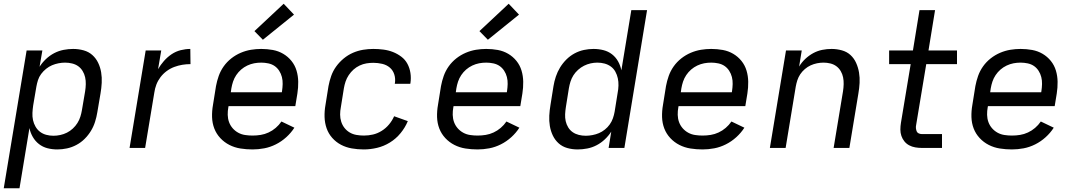

<svg xmlns="http://www.w3.org/2000/svg" viewBox="-24 -789 5744 1024"><path d="M-4 215 118 -520H202L187 -433Q201 -455 221 -474Q241 -493 265 -505.5Q289 -518 315 -523Q341 -528 366 -528Q395 -528 422 -520.5Q449 -513 468.5 -495.5Q488 -478 499.5 -454Q511 -430 515.5 -403Q520 -376 518.5 -347.5Q517 -319 512 -290L495 -190Q491 -165 483 -139.5Q475 -114 461 -91Q447 -68 427.5 -48.5Q408 -29 383.5 -16Q359 -3 333 2.5Q307 8 282 8Q254 8 229 1.5Q204 -5 184 -20.5Q164 -36 151 -58.5Q138 -81 133 -106L80 215ZM261 -65Q279 -65 297.5 -69Q316 -73 333 -81.5Q350 -90 364.5 -103.5Q379 -117 389 -133Q399 -149 404.5 -166.5Q410 -184 413 -202L430 -302Q433 -321 433.5 -340Q434 -359 430 -377Q426 -395 416.5 -410.5Q407 -426 393 -436Q379 -446 360.5 -450.5Q342 -455 323 -455Q306 -455 288 -451.5Q270 -448 253.5 -441Q237 -434 222 -422Q207 -410 195.5 -394.5Q184 -379 178.5 -361.5Q173 -344 170 -327L153 -227Q150 -207 149 -187Q148 -167 152 -148.5Q156 -130 165.5 -113.5Q175 -97 189.5 -86Q204 -75 222.5 -70Q241 -65 261 -65Z M667 0 753 -520H836L819 -420Q832 -443 850.5 -464Q869 -485 891.5 -500Q914 -515 940 -521.5Q966 -528 991 -528L992 -447Q970 -447 948.5 -443.5Q927 -440 905.5 -432Q884 -424 865 -410Q846 -396 832 -377.5Q818 -359 810 -338Q802 -317 799 -295L750 0Z M1323 8Q1290 8 1258.5 3Q1227 -2 1199.5 -16Q1172 -30 1151 -52.5Q1130 -75 1119 -103.5Q1108 -132 1107 -164.5Q1106 -197 1112 -230L1128 -330Q1133 -357 1142.5 -384Q1152 -411 1169 -435Q1186 -459 1209.5 -477.5Q1233 -496 1260 -507.5Q1287 -519 1314.5 -523.5Q1342 -528 1369 -528Q1401 -528 1431 -522.5Q1461 -517 1486.5 -502Q1512 -487 1530.5 -464Q1549 -441 1557.5 -412.5Q1566 -384 1566.5 -353Q1567 -322 1562 -290L1551 -223H1195L1194 -218Q1190 -197 1190.5 -176.5Q1191 -156 1197.5 -138Q1204 -120 1216.5 -105.5Q1229 -91 1246 -81.5Q1263 -72 1283 -69Q1303 -66 1323 -66Q1345 -66 1366.5 -69.5Q1388 -73 1408.5 -82.5Q1429 -92 1446.5 -107Q1464 -122 1477 -141L1546 -108Q1528 -80 1502.5 -57Q1477 -34 1447 -19Q1417 -4 1385.5 2Q1354 8 1323 8ZM1207 -297H1479L1480 -302Q1483 -322 1483.5 -341Q1484 -360 1479.5 -378Q1475 -396 1465 -411.5Q1455 -427 1440.5 -437Q1426 -447 1407 -451Q1388 -455 1369 -455Q1350 -455 1331.5 -451.5Q1313 -448 1295 -439.5Q1277 -431 1262 -418Q1247 -405 1236 -388.5Q1225 -372 1219 -354Q1213 -336 1210 -318ZM1378 -577 1333 -623 1489 -769 1544 -711Z M1916 8Q1883 8 1852 2.5Q1821 -3 1794.5 -17Q1768 -31 1748 -53.5Q1728 -76 1718 -104.5Q1708 -133 1707 -165Q1706 -197 1712 -230L1728 -330Q1733 -357 1742.5 -384Q1752 -411 1769 -434.5Q1786 -458 1809 -477Q1832 -496 1858.5 -507.5Q1885 -519 1912.5 -523.5Q1940 -528 1967 -528Q1994 -528 2021 -524.5Q2048 -521 2072 -511.5Q2096 -502 2116.5 -486.5Q2137 -471 2149 -448.5Q2161 -426 2165 -399.5Q2169 -373 2165 -346L2164 -342H2081L2082 -344Q2086 -369 2079 -391.5Q2072 -414 2055 -428.5Q2038 -443 2014.5 -448.5Q1991 -454 1967 -454Q1949 -454 1930.5 -451Q1912 -448 1894 -439.5Q1876 -431 1861.5 -418Q1847 -405 1836 -388.5Q1825 -372 1819 -354Q1813 -336 1810 -318L1794 -218Q1790 -198 1790 -178Q1790 -158 1796 -139.5Q1802 -121 1813.5 -106.5Q1825 -92 1841 -82.5Q1857 -73 1876.5 -69.5Q1896 -66 1917 -66Q1941 -66 1965 -71.5Q1989 -77 2011.5 -91Q2034 -105 2051 -125.5Q2068 -146 2078 -169L2151 -143Q2137 -109 2112.5 -79Q2088 -49 2055.5 -29Q2023 -9 1987 -0.5Q1951 8 1916 8Z M2523 8Q2490 8 2458.5 3Q2427 -2 2399.5 -16Q2372 -30 2351 -52.5Q2330 -75 2319 -103.5Q2308 -132 2307 -164.5Q2306 -197 2312 -230L2328 -330Q2333 -357 2342.5 -384Q2352 -411 2369 -435Q2386 -459 2409.5 -477.5Q2433 -496 2460 -507.5Q2487 -519 2514.5 -523.5Q2542 -528 2569 -528Q2601 -528 2631 -522.5Q2661 -517 2686.5 -502Q2712 -487 2730.5 -464Q2749 -441 2757.5 -412.5Q2766 -384 2766.5 -353Q2767 -322 2762 -290L2751 -223H2395L2394 -218Q2390 -197 2390.5 -176.5Q2391 -156 2397.5 -138Q2404 -120 2416.5 -105.5Q2429 -91 2446 -81.5Q2463 -72 2483 -69Q2503 -66 2523 -66Q2545 -66 2566.5 -69.5Q2588 -73 2608.5 -82.5Q2629 -92 2646.5 -107Q2664 -122 2677 -141L2746 -108Q2728 -80 2702.5 -57Q2677 -34 2647 -19Q2617 -4 2585.5 2Q2554 8 2523 8ZM2407 -297H2679L2680 -302Q2683 -322 2683.5 -341Q2684 -360 2679.5 -378Q2675 -396 2665 -411.5Q2655 -427 2640.5 -437Q2626 -447 2607 -451Q2588 -455 2569 -455Q2550 -455 2531.5 -451.5Q2513 -448 2495 -439.5Q2477 -431 2462 -418Q2447 -405 2436 -388.5Q2425 -372 2419 -354Q2413 -336 2410 -318ZM2578 -577 2533 -623 2689 -769 2744 -711Z M3057 8Q3028 8 3001.5 0.5Q2975 -7 2955.5 -24.5Q2936 -42 2924.5 -66Q2913 -90 2908.5 -117Q2904 -144 2905.5 -172.5Q2907 -201 2912 -230L2928 -330Q2932 -355 2940.5 -380.5Q2949 -406 2963 -429Q2977 -452 2996.5 -471.5Q3016 -491 3040 -504Q3064 -517 3090 -522.5Q3116 -528 3141 -528Q3169 -528 3194.5 -521.5Q3220 -515 3240 -499.5Q3260 -484 3272.5 -461.5Q3285 -439 3290 -414L3343 -735H3427L3306 0H3222L3236 -87Q3222 -65 3202 -46Q3182 -27 3158 -14.5Q3134 -2 3108 3Q3082 8 3057 8ZM3100 -65Q3117 -65 3135.5 -68.5Q3154 -72 3170.5 -79Q3187 -86 3202 -98Q3217 -110 3228 -125.5Q3239 -141 3245 -158.5Q3251 -176 3254 -193L3270 -293Q3274 -313 3274.5 -333Q3275 -353 3271 -371.5Q3267 -390 3258 -406.5Q3249 -423 3234 -434Q3219 -445 3200.5 -450Q3182 -455 3162 -455Q3144 -455 3126 -451Q3108 -447 3091 -438.5Q3074 -430 3059 -416.5Q3044 -403 3034 -387Q3024 -371 3018.5 -353.5Q3013 -336 3010 -318L2994 -218Q2991 -199 2990 -180Q2989 -161 2993 -143Q2997 -125 3006.5 -109.5Q3016 -94 3030.5 -84Q3045 -74 3063 -69.5Q3081 -65 3100 -65Z M3723 8Q3690 8 3658.5 3Q3627 -2 3599.5 -16Q3572 -30 3551 -52.5Q3530 -75 3519 -103.5Q3508 -132 3507 -164.5Q3506 -197 3512 -230L3528 -330Q3533 -357 3542.5 -384Q3552 -411 3569 -435Q3586 -459 3609.5 -477.5Q3633 -496 3660 -507.5Q3687 -519 3714.5 -523.5Q3742 -528 3769 -528Q3801 -528 3831 -522.5Q3861 -517 3886.5 -502Q3912 -487 3930.5 -464Q3949 -441 3957.5 -412.5Q3966 -384 3966.5 -353Q3967 -322 3962 -290L3951 -223H3595L3594 -218Q3590 -197 3590.5 -176.5Q3591 -156 3597.5 -138Q3604 -120 3616.5 -105.5Q3629 -91 3646 -81.5Q3663 -72 3683 -69Q3703 -66 3723 -66Q3745 -66 3766.5 -69.5Q3788 -73 3808.5 -82.5Q3829 -92 3846.5 -107Q3864 -122 3877 -141L3946 -108Q3928 -80 3902.5 -57Q3877 -34 3847 -19Q3817 -4 3785.5 2Q3754 8 3723 8ZM3607 -297H3879L3880 -302Q3883 -322 3883.5 -341Q3884 -360 3879.5 -378Q3875 -396 3865 -411.5Q3855 -427 3840.5 -437Q3826 -447 3807 -451Q3788 -455 3769 -455Q3750 -455 3731.5 -451.5Q3713 -448 3695 -439.5Q3677 -431 3662 -418Q3647 -405 3636 -388.5Q3625 -372 3619 -354Q3613 -336 3610 -318Z M4082 0 4168 -520H4252L4238 -434Q4251 -456 4270.5 -474.5Q4290 -493 4313 -505.5Q4336 -518 4361 -523Q4386 -528 4411 -528Q4439 -528 4466 -520.5Q4493 -513 4512 -495.5Q4531 -478 4542 -453.5Q4553 -429 4557.5 -402Q4562 -375 4560.5 -347Q4559 -319 4554 -290L4506 0H4422L4472 -302Q4475 -321 4475.5 -340Q4476 -359 4472.5 -376.5Q4469 -394 4460 -409.5Q4451 -425 4437 -435.5Q4423 -446 4405 -450.5Q4387 -455 4368 -455Q4351 -455 4333.5 -451.5Q4316 -448 4299.5 -440.5Q4283 -433 4268.5 -420.5Q4254 -408 4244 -393Q4234 -378 4228.5 -361Q4223 -344 4220 -327L4166 0Z M4893 0Q4875 0 4857.5 -3Q4840 -6 4825 -14Q4810 -22 4799.5 -35Q4789 -48 4783.5 -64Q4778 -80 4778 -98Q4778 -116 4781 -134L4833 -447H4718V-520H4845L4880 -735H4963L4928 -520H5080V-447H4916L4862 -122Q4860 -113 4861 -104.5Q4862 -96 4865 -88.5Q4868 -81 4876 -77.5Q4884 -74 4892 -74H5000V0Z M5373 8Q5340 8 5308.5 3Q5277 -2 5249.5 -16Q5222 -30 5201 -52.5Q5180 -75 5169 -103.5Q5158 -132 5157 -164.5Q5156 -197 5162 -230L5178 -330Q5183 -357 5192.5 -384Q5202 -411 5219 -435Q5236 -459 5259.5 -477.5Q5283 -496 5310 -507.5Q5337 -519 5364.5 -523.5Q5392 -528 5419 -528Q5451 -528 5481 -522.5Q5511 -517 5536.5 -502Q5562 -487 5580.5 -464Q5599 -441 5607.5 -412.5Q5616 -384 5616.5 -353Q5617 -322 5612 -290L5601 -223H5245L5244 -218Q5240 -197 5240.5 -176.5Q5241 -156 5247.5 -138Q5254 -120 5266.5 -105.5Q5279 -91 5296 -81.5Q5313 -72 5333 -69Q5353 -66 5373 -66Q5395 -66 5416.5 -69.5Q5438 -73 5458.5 -82.5Q5479 -92 5496.5 -107Q5514 -122 5527 -141L5596 -108Q5578 -80 5552.5 -57Q5527 -34 5497 -19Q5467 -4 5435.5 2Q5404 8 5373 8ZM5257 -297H5529L5530 -302Q5533 -322 5533.5 -341Q5534 -360 5529.5 -378Q5525 -396 5515 -411.5Q5505 -427 5490.5 -437Q5476 -447 5457 -451Q5438 -455 5419 -455Q5400 -455 5381.5 -451.5Q5363 -448 5345 -439.5Q5327 -431 5312 -418Q5297 -405 5286 -388.5Q5275 -372 5269 -354Q5263 -336 5260 -318Z"/></svg>

Font: Iosevka Aile
Style: Italic
Weight: 400
Italic angle: -9°
Designer: Belleve Invis
Foundry: Belleve Invis
Version: Version 28.0.1; ttfautohint (v1.8.4)